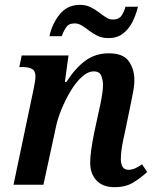

<svg xmlns="http://www.w3.org/2000/svg" viewBox="-20 -766 646 796"><path d="M455 10Q405 10 379 -19Q353 -48 354 -93Q354 -135 371 -218L388 -297Q391 -310 395.5 -331Q400 -352 403.5 -374.5Q407 -397 407 -414Q407 -433 400 -451.5Q393 -470 369 -470Q344 -470 318.5 -446.5Q293 -423 271.5 -386.5Q250 -350 234 -310.5Q218 -271 212 -240L160 0H36L120 -400Q123 -414 125 -428Q127 -442 127 -450Q127 -472 113 -480Q99 -488 74 -488H60L70 -536H264L249 -426H255Q294 -486 335.5 -515.5Q377 -545 431 -545Q491 -545 514 -512Q537 -479 537 -435Q537 -409 530.5 -377.5Q524 -346 519 -320L496 -209Q489 -180 485 -154Q481 -128 481 -107Q481 -62 513 -62Q538 -62 569 -85L590 -53Q567 -31 534.5 -10.5Q502 10 455 10ZM430 -608Q405 -608 385.5 -617Q366 -626 350 -638.5Q334 -651 319.5 -660Q305 -669 290 -669Q265 -669 254 -652.5Q243 -636 236 -616H185Q196 -667 227 -706Q258 -745 310 -746Q335 -746 354 -737Q373 -728 388.5 -716Q404 -704 418.5 -694.5Q433 -685 448 -685Q473 -685 484 -701.5Q495 -718 500 -738H552Q544 -705 529 -675Q514 -645 489.5 -626.5Q465 -608 430 -608Z"/></svg>

Font: Noto Serif SemiCondensed SemiBold
Style: Italic
Weight: 600
Width: 4
Italic angle: -12°
Designer: Monotype Design Team
Foundry: Monotype Imaging Inc.
Version: Version 2.014; ttfautohint (v1.8.4.7-5d5b)